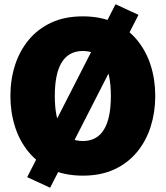

<svg xmlns="http://www.w3.org/2000/svg" viewBox="-20 -816 780 904"><path d="M370 11Q285 11 221.5 -18.5Q158 -48 115 -100Q72 -152 50.5 -220Q29 -288 29 -364Q29 -441 50.5 -508.5Q72 -576 115 -628Q158 -680 221.5 -709.5Q285 -739 370 -739Q455 -739 518.5 -709.5Q582 -680 625 -628Q668 -576 689.5 -508.5Q711 -441 711 -364Q711 -288 689.5 -220Q668 -152 625 -100Q582 -48 518.5 -18.5Q455 11 370 11ZM370 -152Q403 -152 428 -165.5Q453 -179 469.5 -206Q486 -233 494 -272.5Q502 -312 502 -364Q502 -416 494 -455.5Q486 -495 469.5 -522Q453 -549 428 -562.5Q403 -576 370 -576Q337 -576 312 -562.5Q287 -549 270.5 -522Q254 -495 246 -455.5Q238 -416 238 -364Q238 -312 246 -272.5Q254 -233 270.5 -206Q287 -179 312 -165.5Q337 -152 370 -152ZM216 68 108 18 524 -796 632 -746Z"/></svg>

Font: Murecho Thin Black
Style: Regular
Weight: 900
Version: Version 1.010